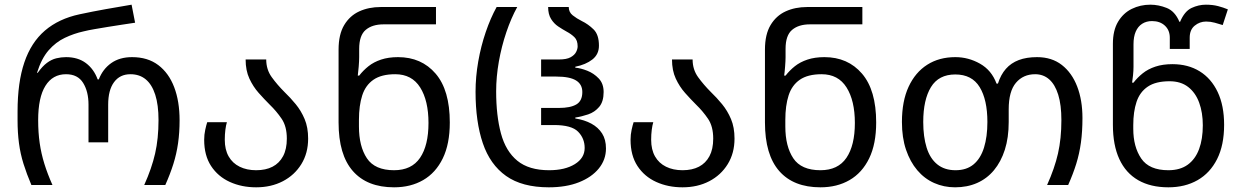

<svg xmlns="http://www.w3.org/2000/svg" viewBox="-20 -790 5303 820"><path d="M114 0Q94 -47 80.5 -90Q67 -133 61 -178.5Q55 -224 55 -276V-314Q55 -438 84 -523.5Q113 -609 172 -659.5Q231 -710 320 -729Q376 -741 432 -751Q488 -761 542 -770L557 -693Q531 -689 500.5 -684.5Q470 -680 440 -675Q410 -670 383.5 -665.5Q357 -661 337 -656Q296 -647 257 -628.5Q218 -610 187.5 -575Q157 -540 138 -479H141Q161 -507 180.5 -521.5Q200 -536 220.5 -541Q241 -546 262 -546Q313 -546 347 -520.5Q381 -495 397 -451H402Q419 -495 455 -520.5Q491 -546 544 -546Q611 -546 656 -512Q701 -478 724 -417.5Q747 -357 747 -276Q747 -224 740.5 -178.5Q734 -133 720.5 -90Q707 -47 686 0H596Q628 -71 642.5 -134.5Q657 -198 657 -277Q657 -342 643 -385.5Q629 -429 602.5 -451Q576 -473 537 -473Q492 -473 467 -439Q442 -405 442 -343V-182H358V-343Q358 -399 335 -436Q312 -473 262 -473Q205 -473 174 -423.5Q143 -374 143 -277Q143 -224 149.5 -179Q156 -134 169.5 -90.5Q183 -47 204 0Z M1074 10Q1012 10 961.5 -13Q911 -36 881.5 -81Q852 -126 852 -193Q852 -215 856.5 -235.5Q861 -256 865 -268H949Q945 -255 942.5 -235.5Q940 -216 940 -193Q940 -151 956.5 -122Q973 -93 1003.5 -78Q1034 -63 1074 -63Q1115 -63 1144 -78Q1173 -93 1189 -123Q1205 -153 1205 -198Q1205 -250 1183 -282.5Q1161 -315 1132 -343Q1108 -367 1084.5 -393.5Q1061 -420 1045 -454.5Q1029 -489 1029 -536H1117Q1117 -493 1140.5 -460.5Q1164 -428 1195 -397Q1220 -373 1243 -345Q1266 -317 1281 -281.5Q1296 -246 1296 -198Q1296 -136 1267 -89Q1238 -42 1188 -16Q1138 10 1074 10Z M1663 10Q1548 10 1487 -59.5Q1426 -129 1426 -267V-578Q1426 -643 1450 -683Q1474 -723 1514.5 -741.5Q1555 -760 1606 -760H1842V-686H1618Q1570 -686 1542 -662.5Q1514 -639 1514 -581V-546Q1514 -531 1512 -505.5Q1510 -480 1508 -467H1514Q1531 -489 1553.5 -507Q1576 -525 1607.5 -535.5Q1639 -546 1680 -546Q1780 -546 1840.5 -475.5Q1901 -405 1901 -267Q1901 -175 1871 -113.5Q1841 -52 1787.5 -21Q1734 10 1663 10ZM1663 -63Q1738 -63 1774 -116Q1810 -169 1810 -265Q1810 -360 1774.5 -416.5Q1739 -473 1668 -473Q1609 -473 1575 -449.5Q1541 -426 1527 -382.5Q1513 -339 1513 -278V-250Q1513 -165 1547 -114Q1581 -63 1663 -63Z M2324 10Q2210 10 2141.5 -38.5Q2073 -87 2042 -178.5Q2011 -270 2011 -398Q2011 -462 2022.5 -527.5Q2034 -593 2054.5 -653Q2075 -713 2101 -760H2189Q2163 -713 2142.5 -652.5Q2122 -592 2110.5 -527Q2099 -462 2099 -400Q2099 -296 2119.5 -220Q2140 -144 2189.5 -103.5Q2239 -63 2325 -63Q2393 -63 2435 -89Q2477 -115 2477 -158Q2477 -199 2449 -227.5Q2421 -256 2346 -256H2291V-329H2367Q2416 -329 2441.5 -344Q2467 -359 2467 -397Q2467 -430 2440 -446.5Q2413 -463 2356 -463H2291V-536H2367Q2400 -536 2417 -545.5Q2434 -555 2440.5 -568Q2447 -581 2447 -592Q2447 -618 2433 -631.5Q2419 -645 2400 -655Q2382 -665 2364 -677Q2346 -689 2333.5 -709Q2321 -729 2321 -760H2409Q2409 -738 2426 -724.5Q2443 -711 2465 -700Q2492 -687 2515 -664.5Q2538 -642 2538 -595Q2538 -558 2510 -536Q2482 -514 2437 -505V-501Q2460 -499 2488 -488Q2516 -477 2537 -455Q2558 -433 2558 -397Q2558 -356 2539 -333.5Q2520 -311 2492 -301.5Q2464 -292 2437 -288V-284Q2476 -278 2505.5 -262Q2535 -246 2551.5 -220Q2568 -194 2568 -156Q2568 -108 2537.5 -70.5Q2507 -33 2452.5 -11.5Q2398 10 2324 10Z M2895 10Q2833 10 2782.5 -13Q2732 -36 2702.5 -81Q2673 -126 2673 -193Q2673 -215 2677.5 -235.5Q2682 -256 2686 -268H2770Q2766 -255 2763.5 -235.5Q2761 -216 2761 -193Q2761 -151 2777.5 -122Q2794 -93 2824.5 -78Q2855 -63 2895 -63Q2936 -63 2965 -78Q2994 -93 3010 -123Q3026 -153 3026 -198Q3026 -250 3004 -282.5Q2982 -315 2953 -343Q2929 -367 2905.5 -393.5Q2882 -420 2866 -454.5Q2850 -489 2850 -536H2938Q2938 -493 2961.5 -460.5Q2985 -428 3016 -397Q3041 -373 3064 -345Q3087 -317 3102 -281.5Q3117 -246 3117 -198Q3117 -136 3088 -89Q3059 -42 3009 -16Q2959 10 2895 10Z M3484 10Q3369 10 3308 -59.5Q3247 -129 3247 -267V-578Q3247 -643 3271 -683Q3295 -723 3335.5 -741.5Q3376 -760 3427 -760H3663V-686H3439Q3391 -686 3363 -662.5Q3335 -639 3335 -581V-546Q3335 -531 3333 -505.5Q3331 -480 3329 -467H3335Q3352 -489 3374.5 -507Q3397 -525 3428.5 -535.5Q3460 -546 3501 -546Q3601 -546 3661.5 -475.5Q3722 -405 3722 -267Q3722 -175 3692 -113.5Q3662 -52 3608.5 -21Q3555 10 3484 10ZM3484 -63Q3559 -63 3595 -116Q3631 -169 3631 -265Q3631 -360 3595.5 -416.5Q3560 -473 3489 -473Q3430 -473 3396 -449.5Q3362 -426 3348 -382.5Q3334 -339 3334 -278V-250Q3334 -165 3368 -114Q3402 -63 3484 -63Z M4059 10Q4011 10 3969.5 -8.5Q3928 -27 3897.5 -63Q3867 -99 3849.5 -150.5Q3832 -202 3832 -269Q3832 -358 3860.5 -419.5Q3889 -481 3940 -513.5Q3991 -546 4060 -546Q4116 -546 4165.5 -518Q4215 -490 4236 -433H4242Q4254 -471 4276 -496Q4298 -521 4331 -533.5Q4364 -546 4409 -546Q4472 -546 4515 -512.5Q4558 -479 4580.5 -420.5Q4603 -362 4603 -286Q4603 -229 4596.5 -181.5Q4590 -134 4576.5 -90.5Q4563 -47 4542 0H4452Q4484 -71 4498.5 -134.5Q4513 -198 4513 -277Q4513 -342 4499.5 -385.5Q4486 -429 4461 -451Q4436 -473 4401 -473Q4350 -473 4319 -436.5Q4288 -400 4288 -323V-269Q4288 -202 4271.5 -150.5Q4255 -99 4225 -63Q4195 -27 4153 -8.5Q4111 10 4059 10ZM4061 -63Q4108 -63 4138 -88Q4168 -113 4182.5 -159.5Q4197 -206 4197 -269Q4197 -364 4164 -418Q4131 -472 4060 -472Q3989 -472 3956 -418Q3923 -364 3923 -269Q3923 -206 3937.5 -159.5Q3952 -113 3983 -88Q4014 -63 4061 -63Z M4970 10Q4894 10 4841 -20.5Q4788 -51 4760.5 -110.5Q4733 -170 4733 -257V-603Q4733 -660 4755 -697Q4777 -734 4813.5 -752Q4850 -770 4893 -770Q4928 -770 4963 -756Q4998 -742 5017 -697H5020Q5039 -742 5069 -756Q5099 -770 5130 -770Q5159 -770 5182 -764Q5205 -758 5224 -750L5202 -683Q5186 -688 5168 -693Q5150 -698 5131 -698Q5104 -698 5082.5 -680.5Q5061 -663 5061 -629V-581H4976V-629Q4976 -661 4955 -680.5Q4934 -700 4900 -700Q4876 -700 4858 -688.5Q4840 -677 4830.5 -655Q4821 -633 4821 -601V-505Q4821 -489 4819 -468.5Q4817 -448 4815 -437H4821Q4838 -459 4860.5 -477Q4883 -495 4914.5 -505.5Q4946 -516 4987 -516Q5054 -516 5103.5 -485.5Q5153 -455 5180.5 -397Q5208 -339 5208 -257Q5208 -170 5178 -110.5Q5148 -51 5094.5 -20.5Q5041 10 4970 10ZM4970 -63Q5020 -63 5052.5 -86.5Q5085 -110 5101 -153Q5117 -196 5117 -255Q5117 -309 5101.5 -351.5Q5086 -394 5054.5 -418.5Q5023 -443 4975 -443Q4916 -443 4882 -420Q4848 -397 4834 -355Q4820 -313 4820 -256V-240Q4820 -163 4854 -113Q4888 -63 4970 -63Z"/></svg>

Font: Noto Sans Georgian
Style: Regular
Weight: 400
Designer: Monotype Design Team, Akaki Razmadze
Foundry: Google LLC
Version: Version 2.002